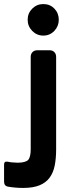

<svg xmlns="http://www.w3.org/2000/svg" viewBox="-87 -729 368 944"><path d="M126 -554Q94 -554 71.5 -577Q49 -600 49 -632Q49 -664 71.5 -686.5Q94 -709 126 -709Q159 -709 180.5 -686.5Q202 -664 202 -632Q202 -600 180 -577Q158 -554 126 -554ZM27 195Q-10 195 -46 189Q-67 186 -67 164V80Q-67 63 -50 66Q-45 67 -41 67.5Q-37 68 -33 69L-1 71Q38 71 52 57Q64 42 64 5V-449Q64 -464 73 -473Q82 -482 97 -482H156Q171 -482 180 -473Q189 -464 189 -449V5Q189 50 182 85Q175 120 157 144.5Q139 169 107.5 182Q76 195 27 195Z"/></svg>

Font: Higure Gothic Black
Style: Regular
Weight: 900
Designer: Yoshimichi Ohira
Foundry: Positype
Version: Version 1.000